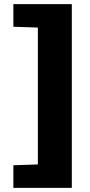

<svg xmlns="http://www.w3.org/2000/svg" viewBox="-20 -763 436 933"><path d="M45 150V40L164 36V-629L45 -633V-743H329V150Z"/></svg>

Font: Saira Thin ExtraBold
Style: Regular
Weight: 800
Version: Version 1.101